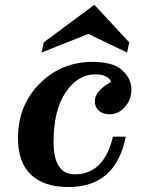

<svg xmlns="http://www.w3.org/2000/svg" viewBox="-20 -752 592 782"><path d="M258.3 9.8Q159.2 9.8 106.2 -40.5Q53.2 -90.8 53.2 -189.5Q53.2 -322.8 141.4 -411.4Q229.5 -500 357.9 -500Q439.9 -500 477.5 -466.1Q515.1 -432.1 515.1 -387.7Q515.1 -345.2 488.5 -315.9Q461.9 -286.6 427.2 -286.6Q397.9 -286.6 382.1 -301.5Q366.2 -316.4 366.2 -338.9Q366.2 -382.3 433.1 -418.9Q418.9 -449.2 367.2 -449.2Q297.4 -449.2 247.8 -376.5Q198.2 -303.7 198.2 -173.8Q198.2 -42 284.7 -42Q403.8 -42 439.9 -195.3H492.2Q452.1 9.8 258.3 9.8ZM497.6 -538.1 339.4 -613.8 149.4 -538.1 158.2 -579.6 364.3 -732.4 506.3 -579.6Z"/></svg>

Font: Munson
Style: Bold Italic
Weight: 700
Italic angle: -12°
Designer: Paul James MIller
Foundry: High-Logic / Made with FontCreator
Version: Version 2.10;May 5, 2019;FontCreator 11.5.0.2430 64-bit